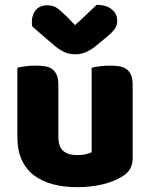

<svg xmlns="http://www.w3.org/2000/svg" viewBox="-20 -760 622 796"><path d="M52 -479Q62 -482 83.5 -485Q105 -488 128 -488Q150 -488 167.5 -485Q185 -482 197 -473Q209 -464 215.5 -448.5Q222 -433 222 -408V-193Q222 -152 242 -134.5Q262 -117 300 -117Q323 -117 337.5 -121Q352 -125 360 -129V-479Q370 -482 391.5 -485Q413 -488 436 -488Q458 -488 475.5 -485Q493 -482 505 -473Q517 -464 523.5 -448.5Q530 -433 530 -408V-104Q530 -54 488 -29Q453 -7 404.5 4.5Q356 16 299 16Q245 16 199.5 4Q154 -8 121 -33Q88 -58 70 -97.5Q52 -137 52 -193ZM291 -656Q324 -685 343 -704Q362 -723 381 -740Q420 -740 443 -721.5Q466 -703 466 -674Q466 -654 455 -639Q444 -624 418 -603L373 -566Q355 -552 335.5 -543.5Q316 -535 294 -535Q280 -535 269 -537Q258 -539 246 -544.5Q234 -550 220 -560Q206 -570 188 -586L114 -650Q113 -655 112.5 -659Q112 -663 112 -668Q112 -699 128.5 -718.5Q145 -738 176 -738Q199 -738 215 -727.5Q231 -717 257 -691Z"/></svg>

Font: BALOOCHETTANREGULAR
Style: Book
Weight: 400
Designer: Maithili Shingre and Ek Type
Foundry: Ek Type
Version: Version 1.100;PS 1.000;hotconv 1.0.88;makeotf.lib2.5.647800;